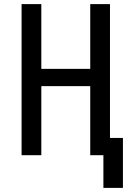

<svg xmlns="http://www.w3.org/2000/svg" viewBox="-20 -755 640 934"><path d="M483 159V0H419V-336H181V0H85V-735H181V-420H419V-735H515V-84H578V159Z"/></svg>

Font: Zed Mono Medium Extended
Style: Regular
Weight: 500
Width: 7
Monospace: yes
Designer: Belleve Invis
Foundry: Belleve Invis
Version: Version 1.0.0; ttfautohint (v1.8.4)